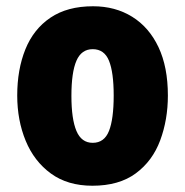

<svg xmlns="http://www.w3.org/2000/svg" viewBox="-20 -583 592 613"><path d="M516 -278Q516 -201 491.5 -135Q467 -69 413.5 -29.5Q360 10 275 10Q196 10 142.5 -29Q89 -68 62 -133.5Q35 -199 35 -278Q35 -361 61 -425.5Q87 -490 141 -526.5Q195 -563 277 -563Q348 -563 402 -529.5Q456 -496 486 -432.5Q516 -369 516 -278ZM208 -277Q208 -203 224 -165Q240 -127 276 -127Q313 -127 328 -165Q343 -203 343 -278Q343 -352 328 -389Q313 -426 276 -426Q240 -426 224 -389Q208 -352 208 -277Z"/></svg>

Font: Noto Sans Lao UI Cond Blk
Style: Regular
Weight: 900
Width: 3
Designer: Monotype Design Team
Foundry: Monotype Imaging Inc.
Version: Version 2.000; ttfautohint (v1.8.4.7-5d5b)